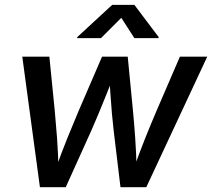

<svg xmlns="http://www.w3.org/2000/svg" viewBox="-20 -783 887 803"><path d="M147 0 73.2 -545.9H186.5L209 -319.8Q213.9 -269 218.5 -206.8Q223.1 -144.5 225.1 -66.4H209.5Q235.8 -141.6 261.2 -204.1Q286.6 -266.6 309.1 -319.8L406.7 -545.9H514.2L536.1 -319.8Q541 -269 545.4 -206.8Q549.8 -144.5 551.8 -66.4H535.6Q562 -142.1 586.9 -204.1Q611.8 -266.1 634.8 -319.8L732.4 -545.9H846.7L591.8 0H483.9L455.6 -234.9Q451.7 -268.1 448.2 -306.4Q444.8 -344.7 442.1 -386.5Q439.5 -428.2 436.5 -469.2H457.5Q441.4 -428.7 424.8 -387.5Q408.2 -346.2 392.1 -307.4Q376 -268.6 360.8 -234.4L254.9 0ZM402.3 -623.5H302.7L303.2 -627.9L449.2 -762.7H542L643.6 -627.9L643.1 -623.5H542L487.3 -708.5Z"/></svg>

Font: Inter Medium
Style: Italic
Weight: 500
Italic angle: -9.3988°
Designer: Rasmus Andersson
Foundry: rsms
Version: Version 4.001;git-66647c0bb